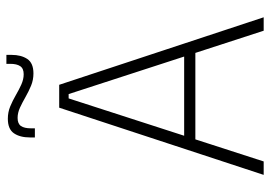

<svg xmlns="http://www.w3.org/2000/svg" viewBox="-142 -702 844 600"><g transform="rotate(-90 280.0 -402.0)"><path d="M33.5 0 243.5 -639H315L526 0H484L286 -609.5H272.5L75.5 0ZM133 -213.5V-248.5H426V-213.5ZM350.5 -719.5Q330 -719.5 312 -727Q294 -734.5 277 -744.2Q260 -754 243.8 -761.5Q227.5 -769 211.5 -769Q193.5 -769 186.2 -758.5Q179 -748 179 -727.5V-715H150.5V-730.5Q150.5 -761.5 163.5 -780.5Q176.5 -799.5 209 -799.5Q229.5 -799.5 247.5 -792Q265.5 -784.5 282.2 -774.8Q299 -765 315.5 -757.5Q332 -750 348 -750Q366 -750 373.2 -760.8Q380.5 -771.5 380.5 -792V-804H408.5V-788Q408.5 -758 395.8 -738.8Q383 -719.5 350.5 -719.5Z"/></g></svg>

Font: Anek Gujarati ExtraLight
Style: Regular
Weight: 250
Version: Version 1.003